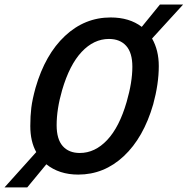

<svg xmlns="http://www.w3.org/2000/svg" viewBox="-75 -746 818 837"><path d="M407.2 -669.9Q489.3 -669.9 543 -628.9L622.1 -726.1H723.1L587.9 -578.1Q617.2 -526.9 617.2 -458Q617.2 -380.4 592.8 -291Q550.8 -146 464.8 -65.4Q378.9 15.1 266.1 15.1Q183.1 15.1 127 -29.8L43.9 70.8H-55.2L83 -83Q57.1 -129.4 57.1 -196.8Q57.1 -240.2 61.5 -276.4Q65.9 -312.5 80.1 -363.8Q122.1 -508.8 208.3 -589.4Q294.4 -669.9 407.2 -669.9ZM272.9 -79.1Q338.9 -79.1 392.1 -135.5Q445.3 -191.9 477.1 -301.8Q502 -387.7 502 -455.1Q502 -516.1 475.1 -546.1Q448.2 -576.2 399.9 -576.2Q334 -576.2 281 -519.8Q228 -463.4 195.8 -353Q171.9 -270.5 171.9 -200.2Q171.9 -139.2 198.5 -109.1Q225.1 -79.1 272.9 -79.1Z"/></svg>

Font: IntelOne Mono Medium
Style: Italic
Weight: 500
Italic angle: -16°
Designer: Fred Shallcrass
Foundry: Frere-Jones Type LLC
Version: Version 1.200;hotconv 1.1.0;makeotfexe 2.6.0;FJTRelease1.2